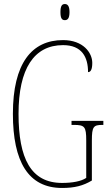

<svg xmlns="http://www.w3.org/2000/svg" viewBox="-20 -923 540 953"><path d="M302 -823C315 -823 325 -831 325 -863C325 -894 315 -903 302 -903C288 -903 280 -894 280 -863C280 -831 288 -823 302 -823ZM288 10C350 10 393 -1 436 -27V-225C436 -295 444 -303 489 -303H493V-323H335V-303H346C400 -303 408 -295 408 -226V-40C383 -23 339 -15 288 -15C133 -15 72 -137 72 -358C72 -582 149 -699 293 -699C387 -699 417 -639 417 -565C430 -565 438 -578 438 -611C438 -661 393 -724 293 -724C137 -724 44 -608 44 -358C44 -121 120 10 288 10Z"/></svg>

Font: Noto Serif ExtraCondensed Thin
Style: Regular
Weight: 100
Width: 2
Designer: Monotype Design Team
Foundry: Monotype Imaging Inc.
Version: Version 2.013